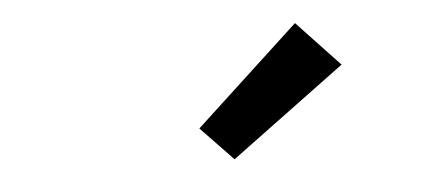

<svg xmlns="http://www.w3.org/2000/svg" viewBox="-29 -832 659 296"><g transform="rotate(-5 300.0 -684.5)"><path d="M324 -584 274 -636 435 -785 501 -715Z"/></g></svg>

Font: Iosevka Curly Slab MdExObl
Style: Regular
Weight: 500
Width: 7
Italic angle: -9°
Monospace: yes
Designer: Belleve Invis
Foundry: Belleve Invis
Version: Version 11.1.0; ttfautohint (v1.8.3)